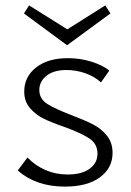

<svg xmlns="http://www.w3.org/2000/svg" viewBox="-20 -687 485 713"><path d="M229 -519 69 -637 88 -667 230 -578 371 -667 390 -637ZM244 -260Q294 -241 324.5 -225.5Q355 -210 376.5 -184Q398 -158 398 -119Q398 -63 351 -28.5Q304 6 221 6Q114 6 46 -54L82 -102Q111 -72 149 -55.5Q187 -39 231 -39Q284 -39 313 -60.5Q342 -82 342 -116Q342 -153 311.5 -173Q281 -193 218 -216Q171 -232 141 -247Q111 -262 90.5 -286.5Q70 -311 70 -347Q70 -402 114 -436.5Q158 -471 232 -471Q278 -471 319.5 -458Q361 -445 386 -425L355 -381Q331 -403 297 -415Q263 -427 227 -427Q179 -427 152.5 -405.5Q126 -384 126 -353Q126 -320 155 -301.5Q184 -283 244 -260Z"/></svg>

Font: Ysabeau SC Semilight
Style: Regular
Weight: 300
Designer: Christian Thalmann (Catharsis Fonts)
Version: Version 0.003